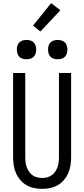

<svg xmlns="http://www.w3.org/2000/svg" viewBox="-20 -1203 540 1231"><path d="M250 8Q224 8 198 2.5Q172 -3 149.5 -16Q127 -29 110 -49Q93 -69 82.5 -93Q72 -117 68 -143Q64 -169 64 -195V-735H142V-195Q142 -179 144 -162.5Q146 -146 151.5 -131Q157 -116 166 -102.5Q175 -89 188.5 -79.5Q202 -70 218 -66Q234 -62 250 -62Q266 -62 282 -66Q298 -70 311.5 -79.5Q325 -89 334 -102.5Q343 -116 348.5 -131Q354 -146 356 -162.5Q358 -179 358 -195V-735H436V-195Q436 -169 432 -143Q428 -117 417.5 -93Q407 -69 390 -49Q373 -29 350.5 -16Q328 -3 302 2.5Q276 8 250 8ZM350 -823Q338 -823 325.5 -826.5Q313 -830 304 -839Q295 -848 291.5 -860.5Q288 -873 288 -885Q288 -897 291.5 -909.5Q295 -922 304 -931Q313 -940 325.5 -943.5Q338 -947 350 -947Q362 -947 374.5 -943.5Q387 -940 396 -931Q405 -922 408.5 -909.5Q412 -897 412 -885Q412 -873 408.5 -860.5Q405 -848 396 -839Q387 -830 374.5 -826.5Q362 -823 350 -823ZM150 -823Q138 -823 125.5 -826.5Q113 -830 104 -839Q95 -848 91.5 -860.5Q88 -873 88 -885Q88 -897 91.5 -909.5Q95 -922 104 -931Q113 -940 125.5 -943.5Q138 -947 150 -947Q162 -947 174.5 -943.5Q187 -940 196 -931Q205 -922 208.5 -909.5Q212 -897 212 -885Q212 -873 208.5 -860.5Q205 -848 196 -839Q187 -830 174.5 -826.5Q162 -823 150 -823ZM239 -1001 192 -1039 308 -1183 367 -1137Z"/></svg>

Font: HulyMono
Style: Regular
Weight: 400
Monospace: yes
Designer: Belleve Invis
Foundry: Belleve Invis
Version: Version 33.2.5; ttfautohint (v1.8.4)